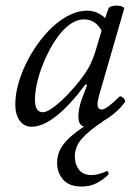

<svg xmlns="http://www.w3.org/2000/svg" viewBox="-20 -451 488 703"><path d="M96 13Q68 13 52 -9.5Q36 -32 36 -69Q36 -102 46 -140Q56 -178 74.5 -216.5Q93 -255 118 -290Q143 -325 172.5 -352.5Q202 -380 234.5 -396Q267 -412 300 -412Q335 -412 365 -385L377 -419Q379 -425 388.5 -428Q398 -431 409.5 -430.5Q421 -430 428.5 -426.5Q436 -423 434 -417L342 -99Q340 -89 338.5 -82Q337 -75 337 -70Q337 -50 353 -50Q361 -50 377.5 -62Q394 -74 416 -96Q420 -100 426 -96.5Q432 -93 436 -87.5Q440 -82 437 -77Q421 -54 395.5 -33.5Q370 -13 343 0Q316 13 296 13Q281 13 274 3.5Q267 -6 267 -25Q267 -39 270 -54Q273 -69 278 -84L299 -140L293 -142Q177 13 96 13ZM137 -40Q148 -40 166 -51.5Q184 -63 205.5 -83Q227 -103 249 -128Q271 -153 290 -180Q304 -200 313.5 -221Q323 -242 330 -265L352 -339Q329 -380 288 -380Q264 -380 241.5 -365.5Q219 -351 199 -326Q179 -301 162.5 -270Q146 -239 133.5 -206Q121 -173 114.5 -142Q108 -111 108 -86Q108 -40 137 -40ZM279 232Q233 232 211 206.5Q189 181 189 145Q189 116 203 91.5Q217 67 245.5 43.5Q274 20 317 -7H358Q306 27 280 56.5Q254 86 254 122Q254 150 269 170Q284 190 315 190Q327 190 341 186.5Q355 183 370 176Q374 174 376.5 179.5Q379 185 377 188Q357 208 333 220Q309 232 279 232Z"/></svg>

Font: Junicode VF
Style: Italic
Weight: 400
Italic angle: -11°
Designer: Peter S. Baker
Version: Version 2.209